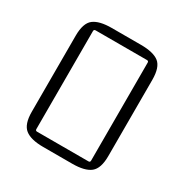

<svg xmlns="http://www.w3.org/2000/svg" viewBox="-124 -594 670 699"><g transform="rotate(30 211.0 -245.0)"><path d="M319 -458H103Q96 -458 96 -451V-39Q96 -32 103 -32H319Q326 -32 326 -39V-451Q326 -458 319 -458ZM50 -85V-405Q50 -458 74 -476.5Q98 -495 150 -495H272Q325 -495 348.5 -476.5Q372 -458 372 -405V-85Q372 -33 348.5 -14Q325 5 272 5H150Q98 5 74 -14Q50 -33 50 -85Z"/></g></svg>

Font: Gemunu Libre ExtraLight ExtraLight
Style: Regular
Weight: 250
Version: Version 1.100